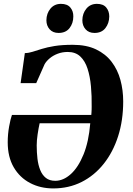

<svg xmlns="http://www.w3.org/2000/svg" viewBox="-20 -990 706 1020"><path d="M89.5 -548.5 112 -708Q131.5 -708 152.8 -714.8Q174 -721.5 202 -730.2Q230 -739 269.8 -745.5Q309.5 -752 366.5 -752Q439 -752 490 -727.8Q541 -703.5 573 -661.5Q605 -619.5 619.8 -565.2Q634.5 -511 634.5 -451Q634.5 -350.5 607.5 -266.2Q580.5 -182 531 -119.8Q481.5 -57.5 413.5 -23.2Q345.5 11 263 11Q194.5 11 139.8 -17.8Q85 -46.5 53 -101.2Q21 -156 21 -234Q21 -277 28.5 -318.2Q36 -359.5 43.5 -379.5H465Q465.5 -384.5 466 -392Q466.5 -399.5 466.8 -407.8Q467 -416 467 -423.5Q468 -479.5 463.2 -531.5Q458.5 -583.5 445.2 -624.8Q432 -666 406.5 -690Q381 -714 340 -714Q311 -714 286.2 -704.5Q261.5 -695 243.8 -680Q226 -665 217 -649L172.5 -548.5ZM459.5 -335H190.5Q184.5 -308 179.8 -276Q175 -244 175 -217.5Q175 -180.5 179 -146.8Q183 -113 193.8 -86.5Q204.5 -60 223.8 -44.8Q243 -29.5 273.5 -29.5Q316.5 -29.5 356 -65Q395.5 -100.5 423.5 -168.8Q451.5 -237 459.5 -335ZM291 -815Q261 -815 243.8 -834.2Q226.5 -853.5 226.5 -882.5Q227 -919 248 -944.2Q269 -969.5 304 -969.5Q337.5 -969.5 353.8 -950Q370 -930.5 369.5 -902.5Q369.5 -866.5 349.5 -840.8Q329.5 -815 291 -815ZM482 -815Q452 -815 434.8 -834.2Q417.5 -853.5 417.5 -882.5Q418 -919 439 -944.2Q460 -969.5 495 -969.5Q528.5 -969.5 544.5 -950Q560.5 -930.5 560.5 -902.5Q560 -866.5 540 -840.8Q520 -815 482 -815Z"/></svg>

Font: Merriweather 96pt ExtraBold
Style: Italic
Weight: 800
Italic angle: -7.8°
Version: Version 2.101